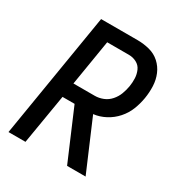

<svg xmlns="http://www.w3.org/2000/svg" viewBox="-172 -857 921 979"><g transform="rotate(30 288.0 -367.5)"><path d="M19 0H119L168 -293H239L364 0H473L347 -295Q383 -299 417 -317Q451 -335 476.5 -364Q502 -393 515.5 -427.5Q529 -462 535 -498Q541 -534 539.5 -570.5Q538 -607 524.5 -639Q511 -671 485.5 -694Q460 -717 425.5 -726Q391 -735 354 -735H140ZM182 -380 226 -648H354Q378 -648 399 -637Q420 -626 429.5 -604.5Q439 -583 440 -559Q441 -535 437 -511Q433 -487 424 -463Q415 -439 397.5 -419Q380 -399 356 -389.5Q332 -380 308 -380Z"/></g></svg>

Font: Iosevka Sparkle Medium Oblique
Style: Regular
Weight: 500
Italic angle: -9°
Designer: Belleve Invis
Foundry: Belleve Invis
Version: Version 4.5.0; ttfautohint (v1.8.3)